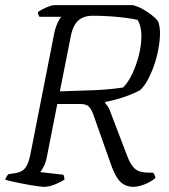

<svg xmlns="http://www.w3.org/2000/svg" viewBox="-27 -724 656 744"><path d="M142 0Q137 0 122.5 -2Q108 -4 89.5 -7Q71 -10 52 -14Q33 -18 17 -21.5Q1 -25 -7 -28Q-5 -33 -1.5 -39.5Q2 -46 6 -49L32 -53Q49 -56 60 -63Q71 -70 79 -87Q87 -104 93 -137L181 -584Q186 -613 195.5 -634Q205 -655 211 -659H126Q123 -663 121.5 -667.5Q120 -672 120 -677Q126 -682 138.5 -688.5Q151 -695 163.5 -699.5Q176 -704 182 -704H488Q508 -699 526.5 -688.5Q545 -678 560.5 -666Q576 -654 585 -642Q589 -633 591 -621Q593 -609 593 -597Q593 -569 587 -535.5Q581 -502 570 -470.5Q559 -439 545 -413.5Q531 -388 515 -374Q500 -366 476.5 -356.5Q453 -347 428 -340Q403 -333 381 -329L380 -326Q388 -316 392.5 -309Q397 -302 402 -287L465 -122Q479 -84 496.5 -69.5Q514 -55 548 -55H566Q571 -49 573 -43.5Q575 -38 575 -34Q556 -18 531.5 -9Q507 0 490 0Q458 0 437.5 -21.5Q417 -43 399 -98L335 -279Q328 -299 318 -310Q308 -321 285 -321H195L155 -118Q151 -95 142.5 -79Q134 -63 129 -57L218 -47Q220 -46 221.5 -39Q223 -32 223 -28Q206 -17 184 -8.5Q162 0 142 0ZM205 -370Q277 -372 337.5 -374.5Q398 -377 450 -385Q470 -405 486 -439Q502 -473 511.5 -511.5Q521 -550 521 -584Q521 -604 517 -620Q513 -636 506 -647Q484 -652 455.5 -655.5Q427 -659 395.5 -661Q364 -663 332 -663Q307 -663 290 -654Q273 -645 263 -628Q253 -611 248 -587Z"/></svg>

Font: Texturina Medium 12pt Thin
Style: Italic
Weight: 250
Italic angle: -11°
Version: Version 1.002